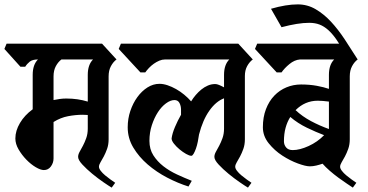

<svg xmlns="http://www.w3.org/2000/svg" viewBox="-43 -838 1678 875"><path d="M27 -207Q27 -242 48 -277.5Q69 -313 106 -340V-497Q106 -543 130 -567Q105 -567 92.5 -557Q80 -547 72 -534H50L-23 -615L-13 -639H422L488 -567Q473 -556 462.5 -536.5Q452 -517 452 -490V-203Q452 -179 445 -159.5Q438 -140 430 -125Q422 -110 415 -98.5Q408 -87 408 -78Q408 -70 416 -59.5Q424 -49 436 -39Q448 -29 460.5 -20Q473 -11 482 -5L466 17Q454 10 428.5 -7.5Q403 -25 377.5 -46Q352 -67 332.5 -88Q313 -109 313 -123Q313 -134 320 -146.5Q327 -159 335 -174Q343 -189 350 -208.5Q357 -228 357 -252V-314Q351 -314 345 -314.5Q339 -315 334 -315Q302 -315 267.5 -308.5Q233 -302 201 -282V-116Q201 -96 189 -79.5Q177 -63 157 -63Q142 -63 120 -76Q98 -89 77.5 -110Q57 -131 42 -156.5Q27 -182 27 -207ZM357 -497Q357 -543 381 -567H237Q222 -556 211.5 -536.5Q201 -517 201 -490V-382Q215 -385 229.5 -387Q244 -389 259 -389Q286 -389 310 -385.5Q334 -382 357 -375Z M1073 -203Q1073 -179 1066 -159.5Q1059 -140 1051 -125Q1043 -110 1036 -98.5Q1029 -87 1029 -78Q1029 -70 1037 -59.5Q1045 -49 1057 -39Q1069 -29 1081.5 -20Q1094 -11 1103 -5L1087 17Q1075 10 1049.5 -7.5Q1024 -25 998.5 -46Q973 -67 953.5 -88Q934 -109 934 -123Q934 -134 941 -146.5Q948 -159 956 -174Q964 -189 971 -208.5Q978 -228 978 -252V-390Q941 -376 911 -333.5Q881 -291 864 -225Q862 -210 858.5 -192.5Q855 -175 850 -161Q845 -147 839.5 -137.5Q834 -128 829 -128Q820 -128 805 -136.5Q790 -145 775 -157.5Q760 -170 749.5 -183.5Q739 -197 739 -207Q742 -230 754.5 -259.5Q767 -289 782 -315V-338Q782 -355 775 -368.5Q768 -382 752 -382Q734 -382 713.5 -367Q693 -352 676.5 -326.5Q660 -301 649 -267.5Q638 -234 638 -196Q638 -158 656 -130Q674 -102 701.5 -80.5Q729 -59 763.5 -43Q798 -27 831 -14L816 12Q768 -3 719 -28.5Q670 -54 630 -88.5Q590 -123 564.5 -165.5Q539 -208 539 -258Q539 -297 551 -332.5Q563 -368 583 -395.5Q603 -423 629 -439.5Q655 -456 684 -456Q701 -456 720.5 -449.5Q740 -443 759.5 -432Q779 -421 796.5 -406.5Q814 -392 828 -376Q837 -391 849 -405Q861 -419 874.5 -430Q888 -441 904 -448Q920 -455 938 -455Q945 -455 955 -451Q965 -447 978 -440V-497Q978 -543 1002 -567H709Q696 -567 683 -561.5Q670 -556 658 -547.5Q646 -539 636 -528.5Q626 -518 619 -508H597L498 -615L508 -639H1043L1109 -567Q1094 -556 1083.5 -537Q1073 -518 1073 -492V-203Z M1551 -203Q1551 -179 1544 -159.5Q1537 -140 1529 -125Q1521 -110 1514 -98.5Q1507 -87 1507 -78Q1507 -70 1515 -59.5Q1523 -49 1535 -39Q1547 -29 1559.5 -20Q1572 -11 1581 -5L1565 17Q1556 11 1538 -1Q1520 -13 1499.5 -28Q1479 -43 1459.5 -60Q1440 -77 1427 -92Q1413 -87 1398 -83.5Q1383 -80 1369 -80Q1350 -80 1314.5 -93Q1279 -106 1243.5 -129Q1208 -152 1181.5 -185Q1155 -218 1155 -258Q1155 -304 1169 -340.5Q1183 -377 1207 -402Q1231 -427 1262.5 -440Q1294 -453 1329 -453Q1368 -453 1400.5 -447Q1433 -441 1456 -433V-497Q1456 -543 1480 -567H1324Q1299 -565 1276 -546Q1253 -527 1240 -508H1218L1119 -615L1129 -639H1521L1587 -567Q1572 -556 1561.5 -536.5Q1551 -517 1551 -490ZM1291 -154Q1323 -154 1363.5 -172.5Q1404 -191 1434 -222Q1397 -236 1355.5 -256Q1314 -276 1280 -305Q1266 -283 1258.5 -255.5Q1251 -228 1251 -194Q1251 -178 1261 -166Q1271 -154 1291 -154ZM1405 -379Q1347 -379 1304 -336Q1335 -307 1374.5 -286Q1414 -265 1456 -250V-375Q1441 -377 1428.5 -378Q1416 -379 1405 -379Z M1527 -598Q1507 -634 1489 -659.5Q1471 -685 1452.5 -701.5Q1434 -718 1413.5 -726Q1393 -734 1366 -734Q1340 -734 1309 -729Q1278 -724 1240 -714L1192 -798Q1261 -818 1314 -818Q1358 -818 1395.5 -796Q1433 -774 1465.5 -739Q1498 -704 1528 -658.5Q1558 -613 1587 -567L1527 -598Z"/></svg>

Font: Jaini Purva
Style: Regular
Weight: 400
Designer: Girish Dalvi, Maithili Shingre
Foundry: Ek Type
Version: Version 1.001;PS 1.000;hotconv 16.6.51;makeotf.lib2.5.65220